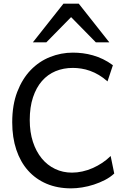

<svg xmlns="http://www.w3.org/2000/svg" viewBox="-20 -1011 702 1043"><path d="M600.6 -68.4Q579.1 -48.3 550.3 -33.4Q521.5 -18.6 490 -8.3Q458.5 2 426.3 7.1Q394 12.2 366.2 12.2Q292 12.2 232.9 -12.9Q173.8 -38.1 132.3 -84.7Q90.8 -131.3 68.6 -197.8Q46.4 -264.2 46.4 -346.7Q46.4 -440.9 73.7 -512Q101.1 -583 146.7 -630.4Q192.4 -677.7 252 -701.4Q311.5 -725.1 376 -725.1Q402.3 -725.1 429.7 -721.7Q457 -718.3 484.6 -710.4Q512.2 -702.6 539.6 -689.5Q566.9 -676.3 593.3 -656.7L564 -568.8Q541 -589.4 517.1 -603.5Q493.2 -617.7 469.2 -626.2Q445.3 -634.8 421.6 -638.4Q397.9 -642.1 376 -642.1Q324.7 -642.1 281.7 -624.3Q238.8 -606.4 207.8 -570.8Q176.8 -535.2 159.2 -482.2Q141.6 -429.2 141.6 -358.9Q141.6 -293 158.9 -240.2Q176.3 -187.5 206.8 -150.4Q237.3 -113.3 279.3 -93.3Q321.3 -73.2 371.1 -73.2Q398.9 -73.2 427.5 -79.6Q456.1 -85.9 483.4 -97.9Q510.7 -109.9 535.6 -126.5Q560.5 -143.1 581.1 -163.6ZM158.7 -781.2 324.7 -991.2H407.7L573.7 -781.2H500.5L366.2 -918L231.9 -781.2Z"/></svg>

Font: Andika Viet
Style: Regular
Weight: 400
Designer: Victor Gaultney, Annie Olsen, Julie Remington, Don Collingsworth, Eric Hays, Becca Hirsbrunner
Foundry: SIL International
Version: Version 5.000